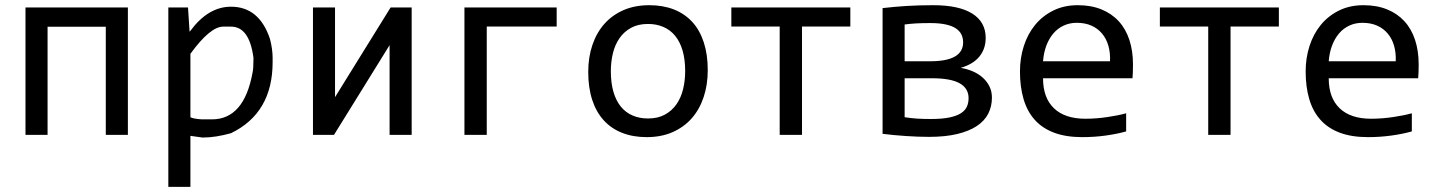

<svg xmlns="http://www.w3.org/2000/svg" viewBox="-20 -519 5538 739"><path d="M472.2 0H387.2V-416H163.1V0H78.1V-490.2H472.2Z M712.9 3.9V200.2H627.9V-490.2H703.6L709 -408.2L709.5 -397L712.4 -399.9Q781.2 -493.2 869.1 -493.2Q977.5 -493.2 1019 -369.6Q1029.3 -330.1 1029.3 -296.4V-279.8Q1029.3 -84 869.1 -6.3Q809.1 10.3 762.2 10.3H758.8Q723.1 5.4 712.9 3.9ZM712.9 -312V-67.9Q722.7 -62 755.9 -59.6H795.9Q919.4 -59.6 952.1 -239.7Q955.6 -254.4 955.6 -293V-296.4Q939.9 -416.5 869.1 -416.5H838.9Q789.1 -416.5 712.9 -312Z M1269.5 -490.2V-145L1483.4 -490.2H1564.5V0H1479.5V-345.2L1265.6 0H1184.6V-490.2Z M1853.5 -417V0H1767.6V-490.2H2122.6V-417Z M2704.1 -249Q2704.1 -191.9 2688 -144.3Q2671.9 -96.7 2641.6 -62.7Q2611.3 -28.8 2567.9 -10Q2524.4 8.8 2469.2 8.8Q2416.5 8.8 2374.8 -7.6Q2333 -23.9 2304 -55.7Q2274.9 -87.4 2259.5 -134.3Q2244.1 -181.2 2244.1 -242.2Q2244.1 -299.3 2260.3 -346.4Q2276.4 -393.6 2306.6 -427.5Q2336.9 -461.4 2380.4 -480.2Q2423.8 -499 2479 -499Q2531.7 -499 2573.5 -482.7Q2615.2 -466.3 2644.3 -434.8Q2673.3 -403.3 2688.7 -356.4Q2704.1 -309.6 2704.1 -249ZM2617.2 -245.1Q2617.2 -290.5 2607.2 -324.5Q2597.2 -358.4 2578.6 -381.1Q2560.1 -403.8 2533.4 -415.3Q2506.8 -426.8 2474.1 -426.8Q2436 -426.8 2408.9 -411.9Q2381.8 -397 2364.5 -372.1Q2347.2 -347.2 2339.1 -314.2Q2331.1 -281.2 2331.1 -245.1Q2331.1 -199.7 2341.1 -165.5Q2351.1 -131.3 2369.6 -108.6Q2388.2 -85.9 2414.6 -74.5Q2440.9 -63 2474.1 -63Q2512.2 -63 2539.3 -77.9Q2566.4 -92.8 2583.7 -117.7Q2601.1 -142.6 2609.1 -175.5Q2617.2 -208.5 2617.2 -245.1Z M3252.9 -417H3066.9V0H2981V-417H2794.9V-490.2H3252.9Z M3797.9 -143.1Q3797.9 -109.4 3783.7 -81.5Q3769.5 -53.7 3739.7 -33.9Q3710 -14.2 3664.3 -3.2Q3618.7 7.8 3555.7 7.8Q3514.2 7.8 3467.3 4.6Q3420.4 1.5 3377 -3.9V-487.8Q3422.9 -493.2 3470 -496.1Q3517.1 -499 3571.8 -499Q3670.9 -499 3722.4 -466.6Q3773.9 -434.1 3773.9 -373Q3773.9 -331.5 3750 -301.8Q3726.1 -272 3677.7 -257.8Q3701.2 -253.9 3722.9 -244.9Q3744.6 -235.8 3761.2 -221.4Q3777.8 -207 3787.8 -187.5Q3797.9 -168 3797.9 -143.1ZM3687 -356Q3687 -373 3680.2 -386.7Q3673.3 -400.4 3658.4 -410.2Q3643.6 -419.9 3619.4 -425Q3595.2 -430.2 3561 -430.2Q3530.3 -430.2 3507.3 -429Q3484.4 -427.7 3461.9 -424.8V-283.2H3560.5Q3687 -283.2 3687 -356ZM3708 -141.1Q3708 -179.2 3673.6 -198.5Q3639.2 -217.8 3566.4 -217.8H3461.9V-67.9Q3485.8 -64 3509.3 -62.5Q3532.7 -61 3563 -61Q3606.4 -61 3634.5 -66.9Q3662.6 -72.8 3679 -83.5Q3695.3 -94.2 3701.7 -108.9Q3708 -123.5 3708 -141.1Z M4340.8 -271Q4340.8 -252.9 4340.3 -240.7Q4339.8 -228.5 4338.9 -217.8H3994.6Q3994.6 -142.6 4036.6 -102.3Q4078.6 -62 4157.7 -62Q4179.2 -62 4200.7 -63.7Q4222.2 -65.4 4242.2 -68.4Q4262.2 -71.3 4280.5 -75Q4298.8 -78.6 4314.5 -83V-13.2Q4279.8 -3.4 4236.1 2.7Q4192.4 8.8 4145.5 8.8Q4082.5 8.8 4037.1 -8.3Q3991.7 -25.4 3962.6 -57.9Q3933.6 -90.3 3919.7 -137.5Q3905.8 -184.6 3905.8 -244.1Q3905.8 -295.9 3920.7 -342Q3935.5 -388.2 3964.1 -423.1Q3992.7 -458 4034.2 -478.5Q4075.7 -499 4128.4 -499Q4179.7 -499 4219.2 -482.9Q4258.8 -466.8 4285.9 -437.3Q4313 -407.7 4326.9 -365.5Q4340.8 -323.2 4340.8 -271ZM4252.4 -283.2Q4253.9 -315.9 4246.1 -343Q4238.3 -370.1 4221.9 -389.6Q4205.6 -409.2 4181.2 -420.2Q4156.7 -431.2 4124.5 -431.2Q4096.7 -431.2 4073.7 -420.4Q4050.8 -409.7 4034.2 -390.1Q4017.6 -370.6 4007.3 -343.3Q3997.1 -315.9 3994.6 -283.2Z M4902.3 -417H4716.3V0H4630.4V-417H4444.3V-490.2H4902.3Z M5440.4 -271Q5440.4 -252.9 5439.9 -240.7Q5439.5 -228.5 5438.5 -217.8H5094.2Q5094.2 -142.6 5136.2 -102.3Q5178.2 -62 5257.3 -62Q5278.8 -62 5300.3 -63.7Q5321.8 -65.4 5341.8 -68.4Q5361.8 -71.3 5380.1 -75Q5398.4 -78.6 5414.1 -83V-13.2Q5379.4 -3.4 5335.7 2.7Q5292 8.8 5245.1 8.8Q5182.1 8.8 5136.7 -8.3Q5091.3 -25.4 5062.3 -57.9Q5033.2 -90.3 5019.3 -137.5Q5005.4 -184.6 5005.4 -244.1Q5005.4 -295.9 5020.3 -342Q5035.2 -388.2 5063.7 -423.1Q5092.3 -458 5133.8 -478.5Q5175.3 -499 5228 -499Q5279.3 -499 5318.8 -482.9Q5358.4 -466.8 5385.5 -437.3Q5412.6 -407.7 5426.5 -365.5Q5440.4 -323.2 5440.4 -271ZM5352.1 -283.2Q5353.5 -315.9 5345.7 -343Q5337.9 -370.1 5321.5 -389.6Q5305.2 -409.2 5280.8 -420.2Q5256.3 -431.2 5224.1 -431.2Q5196.3 -431.2 5173.3 -420.4Q5150.4 -409.7 5133.8 -390.1Q5117.2 -370.6 5106.9 -343.3Q5096.7 -315.9 5094.2 -283.2Z"/></svg>

Font: Code New Roman
Style: Regular
Weight: 400
Monospace: yes
Designer: Sam Radian
Foundry: Code New Roman
Version: Version 2.00 November 29, 2014